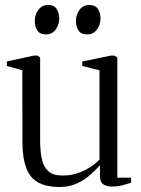

<svg xmlns="http://www.w3.org/2000/svg" viewBox="-20 -740 567 770"><path d="M428.5 8Q406.5 8 393.8 -1.2Q381 -10.5 381 -33V-77.5Q365.5 -59.5 342.2 -39Q319 -18.5 288.2 -4.2Q257.5 10 219 10Q138 10 104 -32.5Q70 -75 70 -171L69.5 -458L7.5 -475.5V-493.5L115 -517H131L141 -509.5V-176Q141 -132.5 148 -101.2Q155 -70 174.2 -53Q193.5 -36 230.5 -36Q263 -36 290.8 -45.2Q318.5 -54.5 340.8 -69Q363 -83.5 379 -100V-458L310 -475.5V-493.5L424.5 -517H439.5L450.5 -509.5V-27.5H506L505.5 -7Q490 -2 471.2 3Q452.5 8 428.5 8ZM164 -602Q140 -602 129.8 -617.8Q119.5 -633.5 119.5 -656Q119.5 -681 134 -700.5Q148.5 -720 172 -720H173Q197 -720 207.2 -704Q217.5 -688 217.5 -665.5Q217.5 -641 203.2 -621.5Q189 -602 165 -602ZM329.5 -602Q305 -602 294.8 -617.8Q284.5 -633.5 284.5 -656Q284.5 -681 299 -700.5Q313.5 -720 337 -720H338Q362.5 -720 372.8 -704Q383 -688 383 -665.5Q383 -641 368.5 -621.5Q354 -602 330.5 -602Z"/></svg>

Font: Merriweather 120pt Light
Style: Regular
Weight: 300
Version: Version 2.100